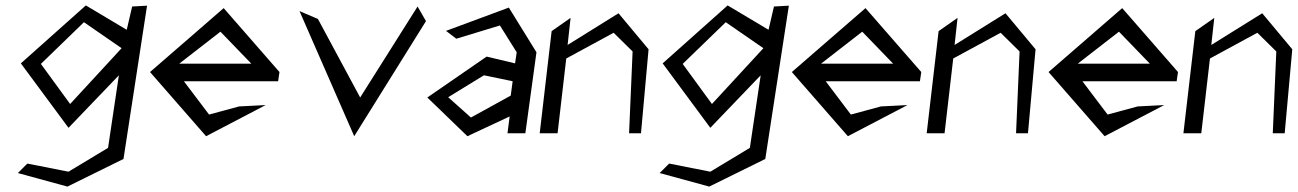

<svg xmlns="http://www.w3.org/2000/svg" viewBox="-20 -492 4792 709"><path d="M239 -108 131 -256 290 -410 429 -314ZM297 -472 57 -258 233 -20 419 -214 379 54 233 142 81 112 46 147 229 197 436 95 523 -471 468 -468 448 -382Z M659 -192H1007L1012 -226L806 -462L534 -226L741 11L961 -104L863 -99L752 -69ZM908 -257H642L794 -375Z M1154 -422 1086 -451 1288 11 1553 -414 1522 -468 1310 -132Z M1627 -378 1665 -349 1826 -398 1888 -299 1882 -258 1777 -283 1558 -132 1706 11 1862 -62 1854 0H1920L1961 -299L1859 -464ZM1719 -58 1635 -133 1767 -214 1873 -192 1866 -139Z M2071 -276 2246 -371 2316 -302 2303 0H2347L2375 -310L2264 -443L2076 -326L2087 -426L2017 -377L1973 0H2039Z M2609 -108 2501 -256 2660 -410 2799 -314ZM2667 -472 2427 -258 2603 -20 2789 -214 2749 54 2603 142 2451 112 2416 147 2599 197 2806 95 2893 -471 2838 -468 2818 -382Z M3029 -192H3377L3382 -226L3176 -462L2904 -226L3111 11L3331 -104L3233 -99L3122 -69ZM3278 -257H3012L3164 -375Z M3500 -276 3675 -371 3745 -302 3732 0H3776L3804 -310L3693 -443L3505 -326L3516 -426L3446 -377L3402 0H3468Z M3977 -192H4325L4330 -226L4124 -462L3852 -226L4059 11L4279 -104L4181 -99L4070 -69ZM4226 -257H3960L4112 -375Z M4448 -276 4623 -371 4693 -302 4680 0H4724L4752 -310L4641 -443L4453 -326L4464 -426L4394 -377L4350 0H4416Z"/></svg>

Font: Stormblade
Style: Obl
Weight: 400
Designer: Mew Too
Foundry: Cannot Into Space Fonts
Version: Version 0.77